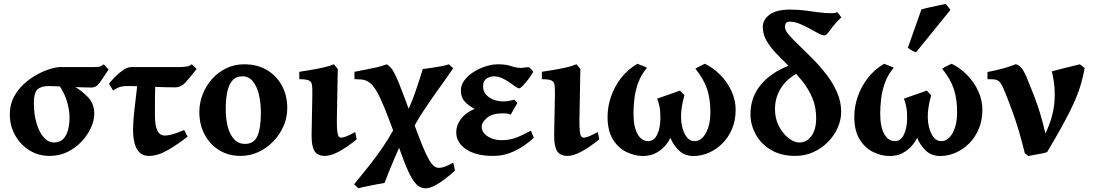

<svg xmlns="http://www.w3.org/2000/svg" viewBox="-20 -808 5774 1013"><path d="M459.5 -346.2Q441.9 -346.2 409.4 -347.4Q377 -348.6 341.3 -350.1Q305.7 -351.6 277.1 -352.8Q248.5 -354 237.8 -354Q196.8 -354 177.7 -336.2Q158.7 -318.4 158.7 -264.6Q158.7 -204.6 172.9 -157.5Q187 -110.4 210.9 -83.3Q234.9 -56.2 263.7 -56.2Q295.4 -56.2 313.5 -74.7Q331.5 -93.3 339.1 -122.8Q346.7 -152.3 346.7 -185.5Q346.7 -222.7 337.6 -257.3Q328.6 -292 315.2 -318.8Q301.8 -345.7 289.1 -359.4H288.6Q289.6 -359.4 305.9 -360.1Q322.3 -360.8 340.8 -360.4Q359.4 -359.9 365.7 -356Q409.2 -331.5 443.4 -296.1Q477.5 -260.7 477.5 -207Q477.5 -174.3 460.7 -136Q443.8 -97.7 412.6 -63.5Q381.3 -29.3 337.9 -7.3Q294.4 14.6 241.7 14.6Q181.6 14.6 134 -15.6Q86.4 -45.9 59.1 -95.7Q31.7 -145.5 31.7 -204.6Q31.7 -254.9 52.5 -294.9Q73.2 -335 106.2 -365Q139.2 -395 175.8 -414.8Q212.4 -434.6 244.6 -444.3Q276.9 -454.1 296.4 -454.1Q337.9 -454.1 381.3 -454.1Q424.8 -454.1 465.3 -454.1Q484.9 -454.1 494.6 -454.8Q504.4 -455.6 511 -458.5Q517.6 -461.4 527.3 -468.8L552.7 -440.9Q525.9 -399.9 511.7 -379.6Q497.6 -359.4 487.1 -352.8Q476.6 -346.2 459.5 -346.2Z M1017.6 -444.3Q980.5 -396.5 957.5 -371.8Q934.6 -347.2 905.3 -347.2Q862.3 -347.2 817.6 -348.9Q772.9 -350.6 734.1 -352.3Q695.3 -354 669.4 -354H644.5Q631.8 -354 616.2 -350.1Q600.6 -346.2 576.2 -330.6L555.2 -367.2Q570.8 -386.2 591.1 -406.2Q611.3 -426.3 632.8 -440.2Q654.3 -454.1 672.4 -454.1Q713.4 -454.1 760.7 -454.1Q808.1 -454.1 850.8 -454.1Q893.6 -454.1 920.4 -454.1Q944.8 -454.1 962.9 -456.8Q981 -459.5 991.7 -468.8ZM969.7 -87.4Q918 -46.4 865 -15.9Q812 14.6 766.1 14.6Q734.4 14.6 715.8 -3.9Q697.3 -22.5 689.7 -53.5Q682.1 -84.5 682.1 -121.1Q682.1 -173.8 692.4 -256.1Q702.6 -338.4 711.4 -429.2L802.2 -426.3Q797.9 -348.1 797.6 -295.2Q797.4 -242.2 797.4 -201.7Q797.4 -144.5 810.3 -118.7Q823.2 -92.8 849.6 -92.8Q864.3 -92.8 886.5 -98.4Q908.7 -104 951.7 -122.1Z M1495.6 -236.8Q1495.6 -188 1476.1 -143.1Q1456.5 -98.1 1422.4 -62.5Q1388.2 -26.9 1343.8 -6.1Q1299.3 14.6 1249.5 14.6Q1185.5 14.6 1136.5 -15.6Q1087.4 -45.9 1059.6 -98.1Q1031.7 -150.4 1031.7 -216.8Q1031.7 -265.1 1049.3 -310.3Q1066.9 -355.5 1098.9 -391.4Q1130.9 -427.2 1174.1 -448Q1217.3 -468.8 1268.6 -468.8Q1337.4 -468.8 1388.4 -438.5Q1439.5 -408.2 1467.5 -356Q1495.6 -303.7 1495.6 -236.8ZM1356.4 -212.4Q1356.4 -264.2 1346.2 -307.9Q1335.9 -351.6 1314.5 -378.4Q1293 -405.3 1259.3 -405.3Q1224.6 -405.3 1205.3 -382.3Q1186 -359.4 1178.5 -320.1Q1170.9 -280.8 1170.9 -231Q1170.9 -179.7 1181.9 -138.4Q1192.9 -97.2 1215.6 -73Q1238.3 -48.8 1272.9 -48.8Q1320.3 -48.8 1338.4 -90.8Q1356.4 -132.8 1356.4 -212.4Z M1861.8 -72.8Q1810.1 -30.8 1767.8 -8.1Q1725.6 14.6 1694.8 14.6Q1653.8 14.6 1638.4 -12.7Q1623 -40 1624 -99.1L1627.9 -307.1Q1628.4 -341.3 1626.2 -359.1Q1624 -377 1609.6 -383.5Q1595.2 -390.1 1559.1 -390.1V-429.2Q1580.1 -432.6 1615.2 -438.2Q1650.4 -443.8 1685.5 -451.7Q1720.7 -459.5 1741.7 -468.8L1762.2 -444.3L1757.3 -179.2Q1756.8 -134.3 1759.5 -113.5Q1762.2 -92.8 1767.6 -87.2Q1772.9 -81.5 1779.3 -81.5Q1799.8 -81.5 1854 -111.3Z M2226.6 185.5Q2205.6 185.5 2188 173.8Q2170.4 162.1 2151.9 130.4Q2133.3 98.6 2110.6 39.8Q2087.9 -19 2056.6 -113.3Q2027.8 -191.9 2006.8 -242.9Q1985.8 -293.9 1968.8 -323.5Q1951.7 -353 1935.8 -367.2Q1919.9 -381.3 1901.4 -386.2Q1894 -388.2 1881.8 -388.9Q1869.6 -389.6 1859.9 -389.9Q1850.1 -390.1 1850.1 -390.1V-429.2Q1873.5 -434.1 1904.3 -439.7Q1935.1 -445.3 1966.1 -452.4Q1997.1 -459.5 2020.5 -468.8Q2033.2 -460.9 2043.7 -449Q2054.2 -437 2067.6 -408.4Q2081.1 -379.9 2102.5 -324Q2124 -268.1 2158.2 -172.4Q2186 -94.7 2206.1 -45.7Q2226.1 3.4 2241 30.3Q2255.9 57.1 2268.6 67.4Q2281.2 77.6 2294.9 77.6Q2310.1 77.6 2326.9 71.5Q2343.8 65.4 2371.6 50.3L2380.4 91.8Q2355 115.7 2326.7 137.2Q2298.3 158.7 2272 172.1Q2245.6 185.5 2226.6 185.5ZM1871.1 185.5 1848.1 164.6Q1891.1 112.3 1927.2 66.7Q1963.4 21 1995.8 -25.9Q2028.3 -72.8 2058.6 -127.9L2101.6 -64.5Q2081.5 -19.5 2057.6 36.1Q2033.7 91.8 2008.8 157.2Q1995.6 159.2 1967.3 164.6Q1939 169.9 1911.1 175.8Q1883.3 181.6 1871.1 185.5ZM2146 -104.5 2113.8 -188Q2148.9 -257.8 2169.9 -318.8Q2190.9 -379.9 2210.9 -443.8Q2223.6 -445.3 2250 -449Q2276.4 -452.6 2304.2 -457.8Q2332 -462.9 2348.6 -468.8L2371.1 -447.8Q2335.4 -395.5 2293.9 -338.1Q2252.4 -280.8 2213.4 -221.4Q2174.3 -162.1 2146 -104.5Z M2793.5 -429.2Q2781.2 -407.7 2765.6 -387.5Q2750 -367.2 2737.3 -354.5Q2724.6 -341.8 2719.7 -341.8Q2712.4 -341.8 2699 -351.3Q2685.5 -360.8 2667.5 -373.5Q2649.4 -386.2 2628.7 -395.8Q2607.9 -405.3 2586.4 -405.3Q2565.4 -405.3 2547.1 -393.3Q2528.8 -381.3 2528.8 -353.5Q2528.8 -316.4 2560.3 -294.7Q2591.8 -272.9 2634.3 -272.9Q2654.8 -272.9 2667 -275.9Q2679.2 -278.8 2693.8 -282.2L2710 -265.1L2674.3 -203.1Q2660.6 -208 2654.5 -209Q2648.4 -210 2632.8 -210Q2576.7 -210 2549.1 -186Q2521.5 -162.1 2521.5 -140.1Q2521.5 -117.7 2537.1 -101.6Q2552.7 -85.4 2576.9 -76.9Q2601.1 -68.4 2625.5 -68.4Q2667 -68.4 2700.4 -80.6Q2733.9 -92.8 2781.2 -118.7L2796.4 -81.1Q2775.9 -61.5 2743.9 -39.3Q2711.9 -17.1 2671.1 -1.2Q2630.4 14.6 2582.5 14.6Q2490.2 14.6 2438.7 -20.8Q2387.2 -56.2 2387.2 -109.4Q2387.2 -148.4 2413.3 -182.1Q2439.5 -215.8 2484.4 -233.4Q2451.7 -250.5 2431.6 -272.7Q2411.6 -294.9 2411.6 -330.6Q2411.6 -359.9 2430.7 -385Q2449.7 -410.2 2479.7 -429Q2509.8 -447.8 2543.7 -458.3Q2577.6 -468.8 2606.9 -468.8Q2650.4 -468.8 2676.8 -459.2Q2703.1 -449.7 2730 -449.7Q2733.9 -449.7 2749 -451.7Q2764.2 -453.6 2768.1 -454.1Q2773.4 -452.1 2782 -443.4Q2790.5 -434.6 2793.5 -429.2Z M3141.6 -72.8Q3089.8 -30.8 3047.6 -8.1Q3005.4 14.6 2974.6 14.6Q2933.6 14.6 2918.2 -12.7Q2902.8 -40 2903.8 -99.1L2907.7 -307.1Q2908.2 -341.3 2906 -359.1Q2903.8 -377 2889.4 -383.5Q2875 -390.1 2838.9 -390.1V-429.2Q2859.9 -432.6 2895 -438.2Q2930.2 -443.8 2965.3 -451.7Q3000.5 -459.5 3021.5 -468.8L3042 -444.3L3037.1 -179.2Q3036.6 -134.3 3039.3 -113.5Q3042 -92.8 3047.4 -87.2Q3052.7 -81.5 3059.1 -81.5Q3079.6 -81.5 3133.8 -111.3Z M3861.3 -229Q3861.3 -172.4 3842 -127.2Q3822.8 -82 3790.5 -50.3Q3758.3 -18.6 3718.8 -1.7Q3679.2 15.1 3639.2 15.1Q3591.8 15.1 3561.8 -14.4Q3531.7 -43.9 3517.1 -81.1Q3506.8 -58.6 3487.1 -36.4Q3467.3 -14.2 3438.5 0.5Q3409.7 15.1 3371.6 15.1Q3329.6 15.1 3286.4 -5.4Q3243.2 -25.9 3214.4 -71.5Q3185.5 -117.2 3185.5 -191.9Q3185.5 -244.6 3203.4 -297.4Q3221.2 -350.1 3256.3 -395.8Q3291.5 -441.4 3343.3 -471.7Q3345.7 -470.2 3357.2 -465.8Q3368.7 -461.4 3379.9 -457Q3391.1 -452.6 3393.6 -450.2Q3362.3 -413.6 3346.9 -370.6Q3331.5 -327.6 3326.9 -285.6Q3322.3 -243.7 3322.3 -209Q3322.3 -139.6 3343.3 -101.6Q3364.3 -63.5 3399.9 -63.5Q3430.7 -63.5 3447.3 -97.9Q3463.9 -132.3 3464.4 -184.1Q3464.8 -220.2 3459.5 -245.6Q3454.1 -271 3447.3 -287.6Q3461.4 -293 3486.1 -301.3Q3510.7 -309.6 3534.2 -317.9Q3557.6 -326.2 3567.9 -330.1Q3571.8 -325.2 3581.5 -315.2Q3591.3 -305.2 3591.3 -305.2Q3591.3 -305.2 3586.4 -287.4Q3581.5 -269.5 3577.1 -242.4Q3572.8 -215.3 3573.2 -187Q3574.2 -138.2 3593 -100.8Q3611.8 -63.5 3644.5 -63.5Q3680.7 -63.5 3704.3 -106.4Q3728 -149.4 3728 -215.8Q3728 -285.6 3710.9 -337.6Q3693.8 -389.6 3648.9 -445.8Q3651.9 -448.2 3662.8 -453.9Q3673.8 -459.5 3685.1 -465.1Q3696.3 -470.7 3699.2 -471.7Q3745.1 -449.2 3781.7 -411.4Q3818.4 -373.5 3839.8 -326.4Q3861.3 -279.3 3861.3 -229Z M4418.9 -716.3Q4383.3 -682.1 4361.8 -651.6Q4340.3 -621.1 4330.6 -621.1Q4318.4 -621.1 4297.4 -632.1Q4276.4 -643.1 4251 -657.5Q4225.6 -671.9 4198.2 -682.9Q4170.9 -693.8 4145.5 -693.8Q4134.8 -693.8 4128.2 -687.5Q4121.6 -681.2 4121.6 -665Q4121.6 -647.9 4143.1 -623Q4164.6 -598.1 4198.2 -566.2Q4231.9 -534.2 4269.8 -495.8Q4307.6 -457.5 4341.3 -413.6Q4375 -369.6 4396.5 -320.6Q4418 -271.5 4418 -217.8Q4418 -174.8 4399.4 -133.3Q4380.9 -91.8 4347.7 -58.3Q4314.5 -24.9 4270.5 -5.1Q4226.6 14.6 4175.8 14.6Q4100.1 14.6 4047.1 -17.3Q3994.1 -49.3 3966.8 -99.9Q3939.5 -150.4 3939.5 -206.1Q3939.5 -301.8 4003.2 -371.1Q4066.9 -440.4 4172.9 -471.7Q4175.8 -467.8 4184.8 -461.9Q4193.8 -456.1 4202.1 -450.2Q4210.4 -444.3 4210.4 -439.5Q4210.4 -435.5 4209.5 -431.6Q4142.6 -404.3 4105.7 -351.3Q4068.8 -298.3 4068.8 -232.9Q4068.8 -181.6 4089.8 -141.8Q4110.8 -102.1 4140.9 -79.1Q4170.9 -56.2 4196.8 -56.2Q4235.8 -56.2 4261 -90.3Q4286.1 -124.5 4286.1 -184.1Q4286.1 -243.2 4265.9 -291.3Q4245.6 -339.4 4213.4 -379.6Q4181.2 -419.9 4145.3 -455.3Q4109.4 -490.7 4077.1 -524.2Q4044.9 -557.6 4024.7 -592.3Q4004.4 -627 4004.4 -666Q4004.4 -703.6 4039.8 -730.5Q4075.2 -757.3 4148.4 -757.3Q4190.9 -757.3 4226.8 -752.7Q4262.7 -748 4297.4 -743.2Q4332 -738.3 4370.1 -738.3Q4385.3 -738.3 4396.5 -743.7Q4399.9 -741.7 4407 -732.4Q4414.1 -723.1 4418.9 -716.3Z M5163.1 -229Q5163.1 -172.4 5143.8 -127.2Q5124.5 -82 5092.3 -50.3Q5060.1 -18.6 5020.5 -1.7Q4981 15.1 4940.9 15.1Q4893.6 15.1 4863.5 -14.4Q4833.5 -43.9 4818.8 -81.1Q4808.6 -58.6 4788.8 -36.4Q4769 -14.2 4740.2 0.5Q4711.4 15.1 4673.3 15.1Q4631.3 15.1 4588.1 -5.4Q4544.9 -25.9 4516.1 -71.5Q4487.3 -117.2 4487.3 -191.9Q4487.3 -244.6 4505.1 -297.4Q4522.9 -350.1 4558.1 -395.8Q4593.3 -441.4 4645 -471.7Q4647.5 -470.2 4658.9 -465.8Q4670.4 -461.4 4681.6 -457Q4692.9 -452.6 4695.3 -450.2Q4664.1 -413.6 4648.7 -370.6Q4633.3 -327.6 4628.7 -285.6Q4624 -243.7 4624 -209Q4624 -139.6 4645 -101.6Q4666 -63.5 4701.7 -63.5Q4732.4 -63.5 4749 -97.9Q4765.6 -132.3 4766.1 -184.1Q4766.6 -220.2 4761.2 -245.6Q4755.9 -271 4749 -287.6Q4763.2 -293 4787.8 -301.3Q4812.5 -309.6 4835.9 -317.9Q4859.4 -326.2 4869.6 -330.1Q4873.5 -325.2 4883.3 -315.2Q4893.1 -305.2 4893.1 -305.2Q4893.1 -305.2 4888.2 -287.4Q4883.3 -269.5 4878.9 -242.4Q4874.5 -215.3 4875 -187Q4876 -138.2 4894.8 -100.8Q4913.6 -63.5 4946.3 -63.5Q4982.4 -63.5 5006.1 -106.4Q5029.8 -149.4 5029.8 -215.8Q5029.8 -285.6 5012.7 -337.6Q4995.6 -389.6 4950.7 -445.8Q4953.6 -448.2 4964.6 -453.9Q4975.6 -459.5 4986.8 -465.1Q4998 -470.7 5001 -471.7Q5046.9 -449.2 5083.5 -411.4Q5120.1 -373.5 5141.6 -326.4Q5163.1 -279.3 5163.1 -229ZM4813 -532.2Q4805.2 -534.2 4791.7 -541.5Q4778.3 -548.8 4770 -556.2L4841.3 -757.8Q4852.1 -761.7 4877.9 -767.6Q4903.8 -773.4 4930.7 -779.1Q4957.5 -784.7 4969.7 -787.6L4994.6 -755.9Z M5702.6 -448.7Q5693.8 -398.9 5679.2 -352.1Q5664.6 -305.2 5641.1 -254.6Q5617.7 -204.1 5584.2 -143.6Q5550.8 -83 5504.9 -5.9Q5500 -2.9 5478.5 1.5Q5457 5.9 5435.3 9.5Q5413.6 13.2 5406.2 15.1L5386.7 0Q5357.4 -121.6 5325.2 -209.7Q5293 -297.9 5273.4 -343.3Q5258.8 -377.4 5242.2 -384.8Q5234.9 -388.2 5222.4 -389.2Q5210 -390.1 5200 -390.1Q5189.9 -390.1 5189.9 -390.1V-428.2Q5210.4 -431.6 5239 -438.5Q5267.6 -445.3 5294.7 -453.6Q5321.8 -461.9 5337.9 -468.8Q5349.1 -468.8 5364 -454.8Q5378.9 -440.9 5394 -405.8Q5410.2 -368.2 5440.7 -289.1Q5471.2 -210 5495.6 -103.5Q5537.6 -191.4 5543.5 -272.9Q5549.3 -354.5 5529.3 -431.2Q5540.5 -434.6 5561 -439.9Q5581.5 -445.3 5604.7 -450.9Q5627.9 -456.5 5647.7 -461.4Q5667.5 -466.3 5677.2 -468.8Q5681.2 -466.3 5690.7 -458.7Q5700.2 -451.2 5702.6 -448.7Z"/></svg>

Font: Gentium Book Plus
Style: Bold
Weight: 700
Designer: Victor Gaultney, Annie Olsen, Iska Routamaa, Becca Hirsbrunner
Foundry: SIL International
Version: Version 6.101